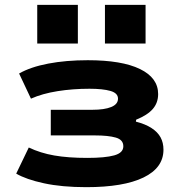

<svg xmlns="http://www.w3.org/2000/svg" viewBox="-20 -763 763 794"><path d="M337 11Q236 11 162 -5Q88 -21 47 -45L99 -153Q147 -130 204.5 -120Q262 -110 341 -110Q415 -110 452.5 -120.5Q490 -131 490 -158Q490 -185 459 -194Q428 -203 372 -203H190V-309H362Q412 -309 440 -320.5Q468 -332 468 -355Q468 -378 436.5 -387Q405 -396 350 -396Q281 -396 218 -386Q155 -376 108 -355L59 -459Q106 -486 179.5 -500Q253 -514 343 -514Q484 -514 559 -477.5Q634 -441 634 -374Q634 -338 612 -312.5Q590 -287 543 -268L542 -260Q581 -250 606.5 -233.5Q632 -217 644 -195Q656 -173 656 -144Q656 -69 573.5 -29Q491 11 337 11ZM414 -583V-743H582V-583ZM134 -583V-743H302V-583Z"/></svg>

Font: Nunito Sans 7pt Expanded ExtraBold
Style: Regular
Weight: 800
Width: 7
Designer: Vernon Adams
Foundry: Vernon Adams
Version: Version 3.101;gftools[0.9.27]